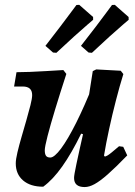

<svg xmlns="http://www.w3.org/2000/svg" viewBox="-20 -745 547 777"><path d="M154.8 10.6Q103.1 10.6 73.4 -14.8Q43.8 -40.3 43.8 -83.7Q43.8 -99.8 50.6 -128.6Q57.4 -157.4 67.3 -191.3Q77.2 -225.2 86.8 -258.8Q96.5 -292.4 103.3 -319.6Q110.1 -346.8 110.1 -360.3Q110.1 -394.9 72.2 -394.9H37L46.8 -452.8Q69.2 -452.8 100.7 -454Q132.2 -455.2 167.8 -457.4Q203.4 -459.6 236.3 -461.5L248.5 -445.9Q223.2 -368.2 203.4 -303.1Q183.6 -238 172.4 -194.3Q161.2 -150.6 161.2 -136.7Q161.2 -121.8 166.1 -114.7Q171.1 -107.5 183.5 -107.5Q199.9 -107.5 227.1 -143.9Q254.2 -180.3 287.9 -247.3Q321.5 -314.2 357.9 -405.3L332.8 -197L308.4 -204.1Q269.7 -124.9 231.9 -71.5Q194.1 -18 154.8 10.6ZM322.5 12Q279.7 12 279.7 -25Q279.7 -31 282 -44.2Q284.3 -57.4 289.4 -81.7Q294.5 -106 303.1 -144.9Q311.6 -183.8 324.5 -239.7L330 -295.4L355.4 -457.1L369.4 -464.1L468.6 -458.7L479.2 -445.3Q464.5 -398.3 449.4 -339.6Q434.2 -281 421.6 -222.6Q408.9 -164.1 400.9 -115.3L404.4 -111.3Q409.4 -112.7 415.2 -115.9Q421 -119.2 432 -128.2Q443 -137.1 461.8 -153.2L478.7 -150.9L494.9 -116.1Q447.6 -67.2 416 -39.4Q384.5 -11.7 362.7 0.1Q341 12 322.5 12ZM356.9 -664.9Q356.9 -664.9 335.1 -646.2Q313.3 -627.4 279.4 -597Q245.5 -566.5 208.2 -531.3L194.7 -532.4L163.8 -559.4Q194.6 -598.4 223.2 -636.5Q251.8 -674.7 270.6 -699.7Q289.4 -724.8 289.4 -724.8L300.7 -725.4L356.7 -676.2ZM500.7 -664.9Q500.7 -664.9 478.8 -646.2Q457 -627.4 423.1 -597Q389.3 -566.5 352 -531.3L338.5 -532.4L307.6 -559.4Q338.4 -598.4 367.3 -636.5Q396.2 -674.7 414.7 -699.7Q433.2 -724.8 433.2 -724.8L444.5 -725.4L500.4 -676.2Z"/></svg>

Font: Alegreya
Style: Italic
Weight: 400
Italic angle: -7°
Designer: Juan Pablo del Peral
Foundry: Huerta Tipografica
Version: Version 2.009